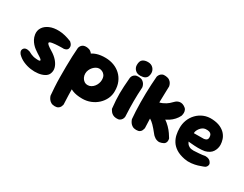

<svg xmlns="http://www.w3.org/2000/svg" viewBox="-92 -1252 2582 2034"><g transform="rotate(30 1199.5 -235.0)"><path d="M214 -122Q260 -117 263 -128Q266 -139 232 -160Q217 -170 198.5 -181.5Q180 -193 161 -207.5Q142 -222 125 -241Q108 -260 95 -284Q82 -308 77 -339Q70 -385 93 -422Q116 -459 164.5 -480.5Q213 -502 281.5 -499.5Q350 -497 433 -463Q433 -463 438.5 -458.5Q444 -454 451 -445.5Q458 -437 462.5 -425Q467 -413 464 -397Q462 -384 454 -376.5Q446 -369 437 -365.5Q428 -362 421 -361Q414 -360 414 -360Q414 -360 409 -360.5Q404 -361 394.5 -360.5Q385 -360 372.5 -360Q360 -360 345.5 -359Q331 -358 315 -357Q299 -356 282 -353Q264 -350 253.5 -345.5Q243 -341 244 -332.5Q245 -324 261 -310.5Q277 -297 312 -276Q362 -246 392.5 -210Q423 -174 432.5 -137Q442 -100 427 -65Q416 -38 384.5 -21Q353 -4 310 1.5Q267 7 220 0.5Q173 -6 128.5 -25.5Q84 -45 52 -78Q52 -78 47 -84Q42 -90 37.5 -100Q33 -110 33.5 -122Q34 -134 44 -146Q54 -157 67 -159.5Q80 -162 93 -160Q106 -158 114 -155Q122 -152 122 -152Q122 -152 129 -148Q136 -144 149 -138Q162 -132 179 -127.5Q196 -123 214 -122Z M848 0Q775 0 726.5 -20Q678 -40 650.5 -75Q623 -110 611 -154.5Q599 -199 599 -249Q599 -311 615 -358.5Q631 -406 662.5 -437.5Q694 -469 741.5 -484.5Q789 -500 851 -499Q905 -498 951.5 -480.5Q998 -463 1033.5 -430Q1069 -397 1089 -350Q1109 -303 1109 -243Q1110 -193 1089.5 -149Q1069 -105 1033 -71.5Q997 -38 949.5 -19Q902 0 848 0ZM637 215Q608 215 589.5 203.5Q571 192 561 177Q551 162 547 151Q543 140 543 140Q539 97 535.5 39.5Q532 -18 531.5 -81.5Q531 -145 531.5 -209.5Q532 -274 534.5 -334Q537 -394 541 -442Q541 -442 543.5 -451Q546 -460 554.5 -472Q563 -484 579 -491.5Q595 -499 622 -497Q651 -494 668 -481.5Q685 -469 693 -454.5Q701 -440 704 -429Q707 -418 707 -418Q705 -380 704 -326Q703 -272 702.5 -209.5Q702 -147 703 -83Q704 -19 705.5 41.5Q707 102 710 151Q710 151 708 160.5Q706 170 699.5 182.5Q693 195 678 205Q663 215 637 215ZM827 -153Q849 -153 868 -164Q887 -175 901 -192.5Q915 -210 923 -232Q931 -254 931 -275Q931 -311 917.5 -330.5Q904 -350 885 -358.5Q866 -367 849 -367Q830 -367 811.5 -357Q793 -347 778 -330.5Q763 -314 753.5 -292.5Q744 -271 744 -247Q744 -222 754.5 -200.5Q765 -179 783.5 -166Q802 -153 827 -153Z M1262 -1Q1237 -3 1221 -12.5Q1205 -22 1195 -34.5Q1185 -47 1180.5 -56Q1176 -65 1176 -65Q1170 -119 1167.5 -163Q1165 -207 1165 -248Q1165 -289 1168 -335.5Q1171 -382 1176 -442Q1176 -442 1178 -451Q1180 -460 1187.5 -471.5Q1195 -483 1211 -492Q1227 -501 1255 -500Q1284 -499 1301.5 -487Q1319 -475 1327.5 -460Q1336 -445 1338.5 -433.5Q1341 -422 1341 -422Q1338 -374 1336.5 -333Q1335 -292 1335 -251.5Q1335 -211 1336 -165.5Q1337 -120 1340 -64Q1340 -64 1338.5 -54Q1337 -44 1329.5 -31Q1322 -18 1306.5 -8.5Q1291 1 1262 -1ZM1261 -518Q1220 -517 1196 -541.5Q1172 -566 1172 -600Q1172 -648 1196 -666.5Q1220 -685 1260 -685Q1301 -685 1325 -659.5Q1349 -634 1349 -600Q1349 -578 1341.5 -559.5Q1334 -541 1315 -530Q1296 -519 1261 -518Z M1814 -16Q1790 -7 1769.5 -10.5Q1749 -14 1734.5 -23Q1720 -32 1712 -40Q1704 -48 1704 -48Q1677 -81 1659 -102.5Q1641 -124 1627.5 -137Q1614 -150 1603 -159Q1592 -168 1579.5 -175.5Q1567 -183 1549 -191L1516 -364Q1573 -368 1612 -385.5Q1651 -403 1676 -425Q1701 -447 1717 -464Q1717 -464 1724.5 -470Q1732 -476 1746 -481.5Q1760 -487 1778.5 -486.5Q1797 -486 1819 -473Q1842 -460 1850 -442.5Q1858 -425 1857.5 -408Q1857 -391 1854 -380Q1851 -369 1851 -369Q1837 -340 1814 -314.5Q1791 -289 1762 -270Q1733 -251 1704 -240.5Q1675 -230 1648 -230L1645 -284Q1683 -275 1717 -252Q1751 -229 1779 -200.5Q1807 -172 1826.5 -143.5Q1846 -115 1857 -96Q1857 -96 1859 -87Q1861 -78 1860 -64Q1859 -50 1849 -37Q1839 -24 1814 -16ZM1509 1Q1481 1 1462 -10.5Q1443 -22 1433 -37Q1423 -52 1418.5 -63.5Q1414 -75 1414 -75Q1410 -118 1407.5 -169Q1405 -220 1404.5 -274.5Q1404 -329 1405 -384Q1406 -439 1409 -493Q1412 -547 1416 -596Q1416 -596 1419 -605Q1422 -614 1430.5 -625.5Q1439 -637 1455 -645Q1471 -653 1498 -650Q1527 -647 1544 -635Q1561 -623 1569 -608.5Q1577 -594 1579.5 -583Q1582 -572 1582 -572Q1581 -533 1579.5 -485Q1578 -437 1577 -384Q1576 -331 1576 -275.5Q1576 -220 1577 -166Q1578 -112 1581 -63Q1581 -63 1579 -53.5Q1577 -44 1571 -31Q1565 -18 1550.5 -8.5Q1536 1 1509 1Z M2108 11Q2042 -2 2001 -28.5Q1960 -55 1937.5 -90.5Q1915 -126 1906.5 -166Q1898 -206 1898 -246Q1897 -298 1915 -345Q1933 -392 1968 -428.5Q2003 -465 2051 -484.5Q2099 -504 2157 -500Q2216 -496 2255.5 -477Q2295 -458 2318.5 -430.5Q2342 -403 2352 -371.5Q2362 -340 2363 -310Q2364 -263 2338.5 -223.5Q2313 -184 2252 -168Q2236 -165 2215 -163.5Q2194 -162 2171.5 -162Q2149 -162 2128 -163.5Q2107 -165 2090 -166.5Q2073 -168 2062.5 -169Q2052 -170 2052 -170Q2056 -160 2065.5 -146.5Q2075 -133 2094 -123Q2113 -113 2146 -113Q2185 -115 2210.5 -117Q2236 -119 2251 -121Q2266 -123 2272.5 -124.5Q2279 -126 2279 -126Q2279 -126 2287 -126Q2295 -126 2307 -124Q2319 -122 2332 -115Q2345 -108 2354 -94Q2365 -79 2363.5 -66.5Q2362 -54 2356.5 -45Q2351 -36 2345 -31.5Q2339 -27 2339 -27Q2339 -27 2318.5 -18.5Q2298 -10 2264.5 0Q2231 10 2190 14.5Q2149 19 2108 11ZM2057 -275 2179 -276Q2179 -276 2183 -277Q2187 -278 2194 -279.5Q2201 -281 2207.5 -285.5Q2214 -290 2218 -298Q2222 -306 2222 -318Q2222 -338 2214.5 -351.5Q2207 -365 2190 -371Q2173 -377 2142 -375Q2123 -373 2107 -362Q2091 -351 2079 -335Q2067 -319 2061 -302.5Q2055 -286 2057 -275Z"/></g></svg>

Font: Sour Gummy Black ExtraBold
Style: Regular
Weight: 800
Version: Version 1.000